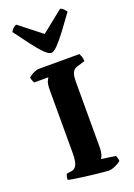

<svg xmlns="http://www.w3.org/2000/svg" viewBox="-183 -1062 789 1130"><g transform="rotate(-20 211.5 -497.0)"><path d="M291 0Q284 0 260 -2.5Q236 -5 203 -8.5Q170 -12 137 -16.5Q104 -21 79.5 -25Q55 -29 46 -32Q46 -42 48.5 -52.5Q51 -63 54 -68L83 -72Q99 -74 109 -85Q119 -96 123.5 -116.5Q128 -137 128 -168V-562Q128 -604 136 -619.5Q144 -635 146 -638H57Q54 -643 50 -652.5Q46 -662 45 -674Q51 -680 63.5 -687.5Q76 -695 88.5 -699.5Q101 -704 106 -704H364Q367 -698 372 -687Q377 -676 378 -655L335 -642Q321 -639 311 -631.5Q301 -624 295 -607Q289 -590 289 -556V-145Q289 -121 283.5 -103.5Q278 -86 272 -80L362 -67Q364 -63 367 -52.5Q370 -42 370 -32Q354 -19 332 -9.5Q310 0 291 0ZM212 -767Q196 -767 169.5 -793.5Q143 -820 110 -864Q77 -908 38 -961Q44 -972 53.5 -981.5Q63 -991 74 -994L213 -885L349 -994Q360 -990 370 -980.5Q380 -971 384 -962Q346 -909 312.5 -864.5Q279 -820 253.5 -793.5Q228 -767 212 -767Z"/></g></svg>

Font: Texturina Medium 12pt ExtraBold
Style: Regular
Weight: 800
Version: Version 1.002